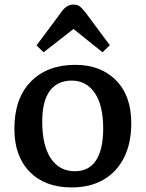

<svg xmlns="http://www.w3.org/2000/svg" viewBox="-20 -807 638 841"><path d="M294 14Q177 14 110 -54.5Q43 -123 43 -243Q43 -376 115 -449.5Q187 -523 310 -523Q421 -523 488 -455.5Q555 -388 555 -267Q555 -180 523.5 -117Q492 -54 433.5 -20Q375 14 294 14ZM308 -57Q370 -57 401 -105Q432 -153 432 -244Q432 -346 395 -400Q358 -454 294 -454Q232 -454 198.5 -409.5Q165 -365 165 -274Q165 -170 202.5 -113.5Q240 -57 308 -57ZM171 -578 140 -608 253 -760Q274 -787 302 -787Q318 -787 328.5 -779.5Q339 -772 354 -753L461 -609L429 -578L302 -680Z"/></svg>

Font: Literata Medium
Style: Regular
Weight: 500
Designer: Latin by Veronika Burian and Jose Scaglione. Greek by Irene Vlachou. Cyrillic by Vera Evstafieva.
Foundry: TypeTogether
Version: Version 3.103; ttfautohint (v1.8.4.7-5d5b);gftools[0.9.29]